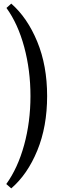

<svg xmlns="http://www.w3.org/2000/svg" viewBox="-20 -829 362 1058"><path d="M42 209 14.6 185.1Q78.1 97.2 113 -30Q147.9 -157.2 147.9 -299.8Q147.9 -441.9 113.5 -569.6Q79.1 -697.3 15.6 -785.2L42 -809.1Q130.9 -731.4 185.3 -599.4Q239.7 -467.3 239.7 -299.8Q239.7 -131.3 185.5 0.5Q131.3 132.3 42 209Z"/></svg>

Font: Amethysta
Style: Regular
Weight: 400
Designer: Konstantin Vinogradov, Alexei Vanyashin
Foundry: Cyreal (www.cyreal.org)
Version: Version 1.002